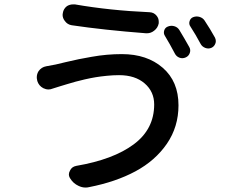

<svg xmlns="http://www.w3.org/2000/svg" viewBox="-20 -804 1040 864"><path d="M722.7 -641.6Q714.8 -653.3 718.8 -666.5Q722.7 -679.7 735.4 -684.6Q750 -690.4 764.6 -686Q779.3 -681.6 787.1 -668.9Q809.6 -631.8 832 -591.8Q838.9 -579.1 834 -565.4Q829.1 -551.8 816.4 -545.9Q801.8 -539.1 787.6 -544.4Q773.4 -549.8 766.6 -563.5Q744.1 -606.4 722.7 -641.6ZM836.9 -684.6Q829.1 -695.3 833 -708.5Q836.9 -721.7 848.6 -726.6Q863.3 -732.4 877.9 -728Q892.6 -723.6 900.4 -711.9Q925.8 -673.8 947.3 -634.8Q951.2 -627 951.2 -619.1Q951.2 -613.3 949.2 -608.4Q944.3 -594.7 931.6 -588.9Q918 -583 903.8 -588.4Q889.6 -593.8 882.8 -606.4Q860.4 -648.4 836.9 -684.6ZM673.8 -334Q673.8 -391.6 630.9 -428.7Q587.9 -465.8 515.6 -465.8Q489.3 -465.8 460.4 -462.9Q431.6 -460 410.6 -456.5Q389.6 -453.1 361.8 -446.8Q334 -440.4 320.3 -436.5Q306.6 -432.6 281.7 -425.3Q256.8 -418 251 -416Q237.3 -412.1 216.8 -405.3Q208 -401.4 198.2 -401.4Q186.5 -401.4 174.8 -407.2Q154.3 -418 147.5 -440.4V-442.4Q145.5 -449.2 145.5 -456.1Q145.5 -470.7 153.3 -483.4Q166 -502 188.5 -505.9Q208 -509.8 230.5 -513.7Q238.3 -515.6 275.4 -524.4Q312.5 -533.2 334.5 -537.6Q356.4 -542 392.1 -548.3Q427.7 -554.7 461.4 -557.6Q495.1 -560.5 528.3 -560.5Q641.6 -560.5 712.4 -499Q783.2 -437.5 783.2 -330.1Q783.2 -233.4 731 -157.2Q678.7 -81.1 589.8 -33.2Q501 14.6 380.9 38.1Q373 40 365.2 40Q348.6 40 333 32.2Q309.6 21.5 295.9 -1Q290 -9.8 290 -19.5Q290 -27.3 294.9 -36.1Q302.7 -53.7 323.2 -57.6Q489.3 -85.9 581.5 -154.3Q673.8 -222.7 673.8 -334ZM302.7 -690.4Q283.2 -693.4 271.5 -710Q261.7 -722.7 261.7 -737.3Q261.7 -741.2 262.7 -745.1Q265.6 -764.6 281.2 -776.4Q293.9 -784.2 308.6 -784.2Q312.5 -784.2 317.4 -784.2Q474.6 -756.8 653.3 -749Q672.9 -748 684.6 -733.4Q694.3 -721.7 694.3 -707Q694.3 -703.1 694.3 -699.2Q690.4 -678.7 673.8 -666Q659.2 -654.3 641.6 -654.3Q639.6 -654.3 636.7 -654.3Q447.3 -668.9 302.7 -690.4Z"/></svg>

Font: Gen Jyuu Gothic Medium
Style: Regular
Weight: 500
Designer: [Source Han Sans]
Ryoko NISHIZUKA  (kana & ideographs); Paul D. Hunt (Latin, Greek & Cyrillic); Wenlong ZHANG  (bopomofo
Version: Version 1.002.20150607